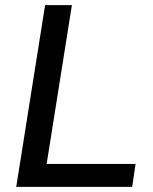

<svg xmlns="http://www.w3.org/2000/svg" viewBox="-20 -725 592 745"><path d="M43 0 155 -705H259L161 -89H506L493 0Z"/></svg>

Font: Mulish ExtraLight SemiBold
Style: Italic
Weight: 600
Italic angle: -9°
Version: Version 3.603